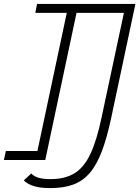

<svg xmlns="http://www.w3.org/2000/svg" viewBox="-33 -820 714 984"><path d="M149 0 319 -800H369L199 0ZM-13 0 -3 -46H184L174 0ZM148 -754 157 -800H531L522 -754ZM89 105 127 69Q142 85 166.5 91.5Q191 98 226 98Q299 98 348 68.5Q397 39 430 -30.5Q463 -100 488 -220L602 -754H471L480 -800H661L537 -216Q515 -113 488.5 -43.5Q462 26 426.5 67Q391 108 342 126Q293 144 225 144Q176 144 143 134.5Q110 125 89 105Z"/></svg>

Font: Victor Mono Thin
Style: Italic
Weight: 100
Italic angle: -12°
Monospace: yes
Designer: Rune Bjørnerås
Version: Version 1.561;gftools[0.9.30]